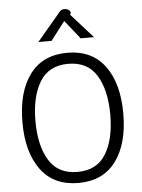

<svg xmlns="http://www.w3.org/2000/svg" viewBox="-62 -1000 783 1058"><g transform="rotate(-5 329.0 -470.5)"><path d="M50 -350Q50 -517 121.5 -613.5Q193 -710 329 -710Q465 -710 536.5 -613.5Q608 -517 608 -350Q608 -183 536.5 -86.5Q465 10 329 10Q193 10 121.5 -86.5Q50 -183 50 -350ZM536 -350Q536 -486 486 -567.5Q436 -649 329 -649Q222 -649 172 -567.5Q122 -486 122 -350Q122 -214 172 -132.5Q222 -51 329 -51Q436 -51 486 -132.5Q536 -214 536 -350ZM301 -931Q310 -943 316.5 -947Q323 -951 334 -951Q353 -951 362 -941Q371 -931 366 -923L363 -918L484 -783H410L328 -886L249 -783H176Z"/></g></svg>

Font: Niramit Light
Style: Regular
Weight: 300
Designer: Katatrad Aksorn Co.,Ltd.
Foundry: Cadson Demak Co.,Ltd.
Version: Version 1.000; ttfautohint (v1.6)